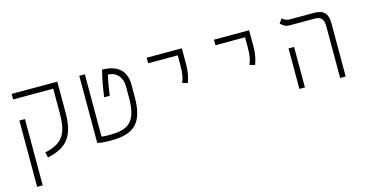

<svg xmlns="http://www.w3.org/2000/svg" viewBox="-83 -1001 3096 1615"><g transform="rotate(-15 1465.0 -194.0)"><path d="M418 -585.9H68.4V-537.6H418V-328.1C418 -158.7 381.8 -71.3 214.8 -37.6L226.1 9.3C407.2 -27.3 466.3 -125.5 466.3 -318.4V-585.9ZM122.1 224.6V-352.5H73.7V224.6Z M770.5 9.3C967.8 9.3 1062.5 -55.2 1062.5 -296.9V-399.4C1062.5 -518.1 994.1 -585.9 856 -585.9C838.9 -516.6 827.1 -458.5 813 -356.9H861.8C875 -457.5 886.7 -509.3 892.6 -533.2C957 -533.2 1014.2 -486.8 1014.2 -395V-297.9C1014.2 -73.2 925.8 -39.1 767.6 -39.1C739.7 -39.1 719.7 -41 706.1 -43V-585.9H657.7V0C672.9 2.9 712.9 9.3 770.5 9.3Z M1522.9 -290C1537.6 -325.2 1550.8 -373 1550.8 -448.2V-585.9H1244.6V-537.6H1502.4V-448.2C1502.4 -373 1492.7 -338.9 1478 -303.7Z M2108.9 -290C2123.5 -325.2 2136.7 -373 2136.7 -448.2V-585.9H1830.6V-537.6H2088.4V-448.2C2088.4 -373 2078.6 -338.9 2064 -303.7Z M2772.5 0H2820.8V-467.3C2820.8 -546.4 2785.2 -585.9 2706.1 -585.9H2485.4C2460.9 -585.9 2440.4 -600.6 2425.8 -611.8L2399.4 -573.2C2417.5 -558.1 2437.5 -537.6 2475.1 -537.6H2699.7C2748.5 -537.6 2772.5 -510.3 2772.5 -451.7ZM2417.5 0H2465.8V-352.5H2417.5Z"/></g></svg>

Font: Cascadia Code PL ExtraLight
Style: Regular
Weight: 200
Monospace: yes
Designer: Aaron Bell
Foundry: Saja Typeworks
Version: Version 2404.023